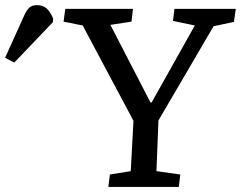

<svg xmlns="http://www.w3.org/2000/svg" viewBox="-228 -735 947 755"><path d="M-133.8 -671.9Q-124 -694.3 -113 -704.6Q-102.1 -714.8 -83 -714.8Q-58.1 -714.8 -43.9 -701.2Q-29.8 -687.5 -19 -662.1L-20 -647.9L-171.9 -488.8L-208 -507.8ZM363.8 -332H368.2L538.1 -634.8L452.1 -652.8L458 -700.2H699.2L691.9 -648.9L611.8 -631.8L395 -261.2L387.2 -62L481 -48.8L475.1 0H198.2L204.1 -48.8L286.1 -62L296.9 -259.8L97.2 -634.8L22 -649.9L28.8 -700.2H294.9L289.1 -649.9L206.1 -637.2Z"/></svg>

Font: Literata Book Medium
Style: Italic
Weight: 500
Italic angle: -3°
Designer: Latin by Veronika Burian and Jose Scaglione. Greek by Irene Vlachou. Cyrillic by Vera Evstafieva
Foundry: TypeTogether
Version: Version 1.003;PS 001.003;hotconv 1.0.88;makeotf.lib2.5.64775